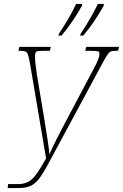

<svg xmlns="http://www.w3.org/2000/svg" viewBox="-20 -951 622 971"><path d="M21 -20H71Q101 -20 122 -31Q143 -42 163 -69Q183 -96 213 -150L132 -628Q126 -661 121.5 -674Q117 -687 109 -690.5Q101 -694 82 -694H73L78 -714H237L232 -694H196Q170 -694 163.5 -689.5Q157 -685 157 -666Q157 -640 166 -577L205 -343Q226 -218 230 -170Q244 -204 267.5 -250Q291 -296 316 -343L458 -611Q483 -657 483 -678Q483 -689 475.5 -691.5Q468 -694 437 -694H411L416 -714H582L577 -694H565Q547 -694 539 -690Q531 -686 522 -672.5Q513 -659 490 -616L226 -126Q197 -72 177 -46.5Q157 -21 133.5 -10.5Q110 0 73 0H19ZM277 -779Q333 -862 365 -931H395V-923Q376 -888 347 -845Q318 -802 291 -771H276ZM387 -779Q442 -862 475 -931H505V-923Q486 -888 457 -845Q428 -802 401 -771H386Z"/></svg>

Font: Noto Serif CondThin
Style: Italic
Weight: 250
Width: 3
Italic angle: -12°
Designer: Monotype Design Team
Foundry: Monotype Imaging Inc.
Version: Version 1.001